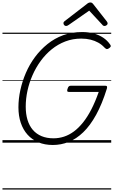

<svg xmlns="http://www.w3.org/2000/svg" viewBox="-20 -1153 919 1552"><path d="M407 19Q342 19 290.5 -2.5Q239 -24 203 -64Q167 -104 148 -160Q129 -216 129 -286Q129 -354 144.5 -425Q160 -496 189.5 -564.5Q219 -633 263 -692Q307 -751 364 -797Q421 -843 491 -868.5Q561 -894 644 -894Q694 -894 737 -882.5Q780 -871 814 -848.5Q848 -826 871 -792Q878 -783 874 -775.5Q870 -768 858 -761Q849 -755 842 -756.5Q835 -758 824 -769Q802 -793 774 -808.5Q746 -824 712 -832.5Q678 -841 637 -841Q568 -841 508 -818Q448 -795 398 -754.5Q348 -714 309 -660.5Q270 -607 243 -545.5Q216 -484 202 -419.5Q188 -355 188 -291Q188 -231 202.5 -183.5Q217 -136 245.5 -103Q274 -70 316 -52.5Q358 -35 412 -35Q456 -35 497.5 -48.5Q539 -62 577.5 -90.5Q616 -119 651.5 -163.5Q687 -208 718.5 -269Q750 -330 778 -410H536Q525 -410 523.5 -417.5Q522 -425 526 -435Q530 -449 536 -454.5Q542 -460 552 -460H830Q842 -460 844.5 -455Q847 -450 844 -437Q805 -312 757 -225Q709 -138 653 -84Q597 -30 535 -5.5Q473 19 407 19ZM514 -943Q505 -943 499 -950Q493 -957 493 -965Q493 -971 495 -974Q497 -977 501 -981L680 -1119Q689 -1127 696 -1130Q703 -1133 711 -1133Q718 -1133 723.5 -1129.5Q729 -1126 735 -1118L844 -979Q847 -975 848.5 -971Q850 -967 850 -963Q850 -955 841.5 -949Q833 -943 826 -943Q820 -943 815 -945.5Q810 -948 807 -953L701 -1067L536 -952Q529 -947 524 -945Q519 -943 514 -943ZM0 369H879V379H0ZM0 -20H879V0H0ZM0 -505H879V-500H0ZM0 -889H879V-879H0Z"/></svg>

Font: Playwrite HR Guides
Style: Regular
Weight: 400
Designer: Veronika Burian, José Scaglione
Foundry: TypeTogether
Version: Version 1.003